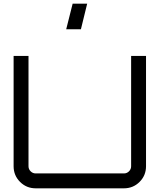

<svg xmlns="http://www.w3.org/2000/svg" viewBox="-20 -1024 868 1044"><path d="M693 -120V-720H774V-120Q774 -70 739 -35Q704 0 654 0H174Q124 0 89 -35Q54 -70 54 -120V-720H135V-120Q135 -104 146.5 -92.5Q158 -81 174 -81H654Q670 -81 681.5 -92.5Q693 -104 693 -120ZM340 -865 375 -1004H454L420 -865Z"/></svg>

Font: Orbitron
Style: Regular
Weight: 400
Designer: Matt McInerney
Foundry: Matt McInerney
Version: 1.000